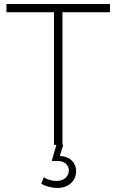

<svg xmlns="http://www.w3.org/2000/svg" viewBox="-20 -719 578 953"><path d="M525.9 -658.2H290V-1L293.9 0L276.9 55.2Q315.9 57.1 336.9 78.6Q357.9 100.1 357.9 129.9Q357.9 166 332.5 189.9Q307.1 213.9 263.2 213.9Q243.2 213.9 221.2 208Q199.2 202.1 185.1 192.9L196.8 161.1Q226.6 179.2 259.8 179.2Q289.6 179.2 305.7 163.6Q321.8 147.9 321.8 127Q321.8 107.9 306.9 94Q292 80.1 266.1 80.1H236.8L259.8 0H248V-658.2H12.2V-699.2H525.9Z"/></svg>

Font: Montserrat-Arabic ExtraLight
Style: Regular
Weight: 275
Designer: Mohamed Gaber
Foundry: Kief Type Foundry
Version: Version 5.008;PS 005.008;hotconv 1.0.88;makeotf.lib2.5.64775